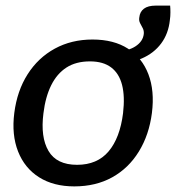

<svg xmlns="http://www.w3.org/2000/svg" viewBox="-20 -658 628 685"><path d="M310 -517Q386 -517 436.5 -484.5Q487 -452 509.5 -393Q532 -334 522 -255Q512 -177 475.5 -117.5Q439 -58 380.5 -25.5Q322 7 245 7Q171 7 119.5 -25.5Q68 -58 44.5 -117.5Q21 -177 31 -255Q41 -334 78.5 -393Q116 -452 175.5 -484.5Q235 -517 310 -517ZM255 -70Q327 -70 367.5 -118Q408 -166 419 -254Q426 -314 415.5 -355Q405 -396 376.5 -417.5Q348 -439 301 -439Q251 -439 217 -417Q183 -395 162.5 -353.5Q142 -312 135 -254Q124 -169 153 -119.5Q182 -70 255 -70ZM387 -431 392 -475Q436 -475 463 -492.5Q490 -510 493 -537Q494 -548 489.5 -557Q485 -566 480 -575Q475 -584 477 -596Q479 -616 493.5 -627Q508 -638 536 -638H587Q588 -628 588 -614Q588 -600 586 -586Q581 -538 555 -503Q529 -468 486 -449.5Q443 -431 387 -431Z"/></svg>

Font: Aleo Medium
Style: Italic
Weight: 500
Italic angle: -7°
Designer: Alessio Laiso
Foundry: Alessio Laiso
Version: Version 2.001;gftools[0.9.29]